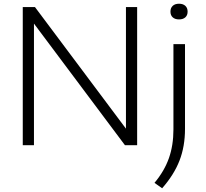

<svg xmlns="http://www.w3.org/2000/svg" viewBox="-20 -778 1104 1029"><path d="M655 -740H715V0H649.5L162 -651.5V0H102V-740H167.5L655 -88.5ZM808 202Q861 138.5 885.2 69.8Q909.5 1 909.5 -84V-541.5H971.5V-87Q971.5 6.5 942.2 82.2Q913 158 849 231ZM893.5 -715.5Q893.5 -735.5 905.8 -746.8Q918 -758 939.5 -758Q961 -758 973.2 -746.8Q985.5 -735.5 985.5 -715.5Q985.5 -696 973.2 -685Q961 -674 939.5 -674Q918 -674 905.8 -685Q893.5 -696 893.5 -715.5Z"/></svg>

Font: Encode Sans Expanded Light
Style: Regular
Weight: 300
Width: 7
Designer: Multiple Designers
Foundry: Impallari Type
Version: Version 2.000